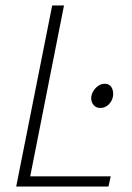

<svg xmlns="http://www.w3.org/2000/svg" viewBox="-20 -679 480 699"><path d="M39 0 170 -659H213L90 -37H383L375 0ZM345 -286Q330 -286 321 -296.5Q312 -307 312 -321Q312 -334 319 -346Q326 -358 337 -366Q348 -374 361 -374Q377 -374 384.5 -363.5Q392 -353 392 -337Q392 -324 386 -312.5Q380 -301 369.5 -293.5Q359 -286 345 -286Z"/></svg>

Font: Source Sans 3 ExtraLight Light
Style: Italic
Weight: 300
Italic angle: -11°
Version: Version 3.052;hotconv 1.1.0;makeotfexe 2.6.0